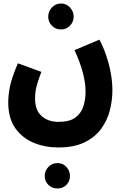

<svg xmlns="http://www.w3.org/2000/svg" viewBox="-20 -611 712 1095"><path d="M27 -27Q27 -66 36.5 -116Q46 -166 82 -250L216 -201Q202 -164 194 -138.5Q186 -113 183 -92Q180 -71 180 -47Q180 17 217 50.5Q254 84 315 84Q376 84 409 60Q442 36 455 -3Q468 -42 468 -89Q468 -188 405 -325L547 -385Q567 -348 584 -299.5Q601 -251 611 -198.5Q621 -146 621 -96Q621 -38 606 20Q591 78 555.5 125.5Q520 173 460.5 201.5Q401 230 312 230Q237 230 172.5 203.5Q108 177 67.5 120.5Q27 64 27 -27ZM328 -443Q297 -443 276 -464.5Q255 -486 255 -516Q255 -546 276 -568.5Q297 -591 328 -591Q358 -591 379 -568.5Q400 -546 400 -516Q400 -486 379 -464.5Q358 -443 328 -443ZM308 464Q277 464 256 443.5Q235 423 235 393Q235 363 256 341Q277 319 308 319Q338 319 358.5 341Q379 363 379 393Q379 423 358.5 443.5Q338 464 308 464Z"/></svg>

Font: Noto Sans Arabic Cond ExtBd
Style: Regular
Weight: 800
Width: 3
Designer: Monotype Design Team, Nadine Chahine, Nizar Qandah and Khaled Hosny
Foundry: Monotype Imaging Inc.
Version: Version 2.012; ttfautohint (v1.8.4.7-5d5b)